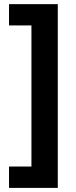

<svg xmlns="http://www.w3.org/2000/svg" viewBox="-20 -746 369 930"><path d="M23.7 164.1V60.7H132.3V-622.8H23.7V-725.9H259.9V164.1Z"/></svg>

Font: Nokora
Style: Regular
Weight: 400
Designer: Danh Hong
Foundry: Danh Hong
Version: Version 9.000